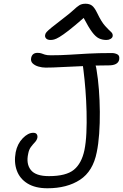

<svg xmlns="http://www.w3.org/2000/svg" viewBox="-20 -996 659 1028"><path d="M234 12Q169 12 127.5 -13.5Q86 -39 70 -83Q54 -127 64 -181Q73 -226 101.5 -255.5Q130 -285 158 -285Q172 -285 177 -277Q182 -269 180 -258Q177 -245 166.5 -234Q156 -223 145.5 -209Q135 -195 131 -173Q119 -119 145 -86Q171 -53 242 -53Q334 -53 375.5 -87Q417 -121 432 -192Q440 -231 442.5 -284.5Q445 -338 443.5 -397.5Q442 -457 437.5 -514.5Q433 -572 427 -619Q426 -625 425.5 -631Q425 -637 424 -642Q365 -640 313.5 -637Q262 -634 224 -634Q206 -634 186.5 -639.5Q167 -645 155 -656.5Q143 -668 147 -687Q153 -713 181 -713Q194 -713 202 -710Q210 -707 220.5 -703.5Q231 -700 252 -700Q304 -700 351 -703Q398 -706 452 -709Q506 -712 579 -712Q595 -712 608.5 -705Q622 -698 618 -676Q611 -646 562 -646Q544 -646 526.5 -645.5Q509 -645 492 -645Q495 -636 497 -622Q505 -575 509.5 -516.5Q514 -458 514.5 -397Q515 -336 511 -280Q507 -224 498 -181Q478 -79 408.5 -33.5Q339 12 234 12ZM251 -782Q234 -782 226.5 -790.5Q219 -799 222 -810Q223 -817 229.5 -824.5Q236 -832 256 -848.5Q276 -865 318 -897Q355 -925 373.5 -942.5Q392 -960 405 -968Q418 -976 438 -976Q459 -976 472.5 -966Q486 -956 501 -925Q523 -879 542.5 -857.5Q562 -836 574 -825.5Q586 -815 583 -801Q581 -793 571.5 -787.5Q562 -782 550 -782Q528 -782 510 -790.5Q492 -799 473 -824.5Q454 -850 428 -900Q379 -857 348 -833Q317 -809 298.5 -798Q280 -787 269.5 -784.5Q259 -782 251 -782Z"/></svg>

Font: Shantell Sans Normal
Style: Italic
Weight: 300
Italic angle: -11.31°
Designer: Stephen Nixon, Anya Danilova, Shantell Martin
Foundry: Arrow Type
Version: Version 1.008;[a672d596b]